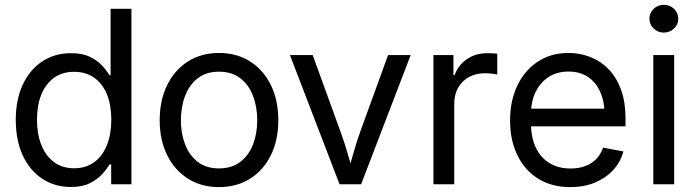

<svg xmlns="http://www.w3.org/2000/svg" viewBox="-20 -764 2887 796"><path d="M273.9 11.2Q206.5 11.2 154.8 -23.2Q103 -57.6 74.2 -120.1Q45.4 -182.6 45.4 -267.1Q45.4 -351.1 74.5 -413.3Q103.5 -475.6 155.3 -509.5Q207 -543.5 274.4 -543.5Q321.3 -543.5 352.3 -528.6Q383.3 -513.7 402.8 -492.7Q422.4 -471.7 433.6 -452.1H438.5V-727.5H524.9V0H440.9V-82.5H434.1Q422.4 -62.5 402.3 -40.8Q382.3 -19 351.3 -3.9Q320.3 11.2 273.9 11.2ZM287.1 -66.4Q336.4 -66.4 370.8 -91.8Q405.3 -117.2 423.3 -162.6Q441.4 -208 441.4 -267.6Q441.4 -327.6 423.6 -372.1Q405.8 -416.5 371.1 -441.4Q336.4 -466.3 287.1 -466.3Q237.8 -466.3 203.4 -441.2Q168.9 -416 151.1 -371.3Q133.3 -326.7 133.3 -267.6Q133.3 -208.5 151.4 -163.1Q169.4 -117.7 203.9 -92Q238.3 -66.4 287.1 -66.4Z M887.7 11.7Q814.5 11.7 759.3 -23.2Q704.1 -58.1 673.1 -120.6Q642.1 -183.1 642.1 -265.1Q642.1 -348.6 673.1 -411.4Q704.1 -474.1 759.3 -509.3Q814.5 -544.4 887.7 -544.4Q961.4 -544.4 1016.8 -509.3Q1072.3 -474.1 1103 -411.4Q1133.8 -348.6 1133.8 -265.1Q1133.8 -183.1 1103 -120.6Q1072.3 -58.1 1016.8 -23.2Q961.4 11.7 887.7 11.7ZM887.7 -65.9Q940.9 -65.9 976.1 -92.8Q1011.2 -119.6 1028.8 -164.8Q1046.4 -210 1046.4 -265.1Q1046.4 -321.3 1028.8 -366.9Q1011.2 -412.6 976.1 -439.7Q940.9 -466.8 887.7 -466.8Q835 -466.8 800 -439.7Q765.1 -412.6 747.6 -366.9Q730 -321.3 730 -265.1Q730 -210 747.6 -164.8Q765.1 -119.6 800 -92.8Q835 -65.9 887.7 -65.9Z M1387.7 0 1182.1 -535.6H1276.4L1390.6 -221.2Q1407.7 -175.3 1420.7 -129.4Q1433.6 -83.5 1447.3 -40H1418.9Q1432.6 -83.5 1445.3 -129.4Q1458 -175.3 1474.6 -221.2L1588.9 -535.6H1682.6L1477.1 0Z M1776.9 0V-535.6H1859.9V-452.6H1864.7Q1879.4 -493.7 1915.5 -518.6Q1951.7 -543.5 2000.5 -543.5Q2010.7 -543.5 2022.7 -543Q2034.7 -542.5 2041.5 -541.5V-455.1Q2037.6 -456.1 2022.5 -458.3Q2007.3 -460.4 1989.7 -460.4Q1954.1 -460.4 1925.3 -445.1Q1896.5 -429.7 1879.9 -401.4Q1863.3 -373 1863.3 -333.5V0Z M2345.2 11.7Q2267.1 11.7 2211.2 -23.2Q2155.3 -58.1 2125 -120.4Q2094.7 -182.6 2094.7 -264.6Q2094.7 -346.7 2125 -409.7Q2155.3 -472.7 2209.7 -508.5Q2264.2 -544.4 2336.4 -544.4Q2383.3 -544.4 2425.8 -528.3Q2468.3 -512.2 2501.5 -478.8Q2534.7 -445.3 2554 -394Q2573.2 -342.8 2573.2 -272V-240.2H2149.4V-313.5H2525.9L2486.8 -286.6Q2486.8 -340.3 2469.2 -381.1Q2451.7 -421.9 2418.2 -444.6Q2384.8 -467.3 2336.4 -467.3Q2288.1 -467.3 2253.4 -444.1Q2218.8 -420.9 2200.2 -382.1Q2181.6 -343.3 2181.6 -296.4V-251.5Q2181.6 -193.4 2201.7 -151.6Q2221.7 -109.9 2258.5 -87.6Q2295.4 -65.4 2345.7 -65.4Q2379.4 -65.4 2406.2 -75.4Q2433.1 -85.4 2451.9 -104.7Q2470.7 -124 2480 -151.9L2564.5 -136.2Q2552.7 -92.3 2522.2 -59.1Q2491.7 -25.9 2446.5 -7.1Q2401.4 11.7 2345.2 11.7Z M2688.5 0V-535.6H2774.9V0ZM2731.9 -628.9Q2707.5 -628.9 2689.9 -645.8Q2672.4 -662.6 2672.4 -686.5Q2672.4 -710.4 2689.9 -727.3Q2707.5 -744.1 2731.9 -744.1Q2756.8 -744.1 2774.4 -727.3Q2792 -710.4 2792 -686.5Q2792 -662.6 2774.4 -645.8Q2756.8 -628.9 2731.9 -628.9Z"/></svg>

Font: Inter 20pt
Style: Regular
Weight: 400
Version: Version 4.001;git-66647c0bb